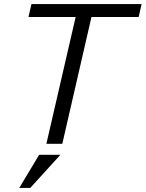

<svg xmlns="http://www.w3.org/2000/svg" viewBox="-20 -710 719 948"><path d="M209 0 353.5 -626H120.6L135.3 -689.9H679.2L664.6 -626H431.6L287.6 0ZM75.2 217.8 173.3 54.2H278.3L129.4 217.8Z"/></svg>

Font: HK Grotesk Italic
Style: Regular
Weight: 400
Italic angle: -13°
Designer: Alfredo Marco Pradil and Stefan Peev
Foundry: Hanken Design Co.
Version: Version 1.000;PS 001.000;hotconv 1.0.88;makeotf.lib2.5.64775